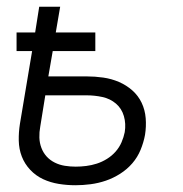

<svg xmlns="http://www.w3.org/2000/svg" viewBox="-20 -540 540 568"><path d="M203 8Q178 8 153.5 4Q129 0 107.5 -10Q86 -20 69.5 -37.5Q53 -55 44.5 -77Q36 -99 35.5 -124Q35 -149 39 -174L75 -389H29V-444H84L96 -520H158L145 -444H262V-389H136L123 -314H236Q261 -314 285.5 -310.5Q310 -307 332 -297.5Q354 -288 371.5 -272.5Q389 -257 399 -236Q409 -215 411 -190.5Q413 -166 409 -141Q405 -119 396 -97Q387 -75 371.5 -57Q356 -39 335.5 -26Q315 -13 293 -5.5Q271 2 248 5Q225 8 203 8ZM204 -47Q219 -47 235 -49Q251 -51 266.5 -56Q282 -61 296.5 -70Q311 -79 322 -91.5Q333 -104 339.5 -119Q346 -134 349 -149Q353 -174 346.5 -196.5Q340 -219 323 -233.5Q306 -248 283 -253Q260 -258 236 -258H114L99 -165Q96 -149 96.5 -133Q97 -117 102.5 -102.5Q108 -88 118 -77Q128 -66 142 -59Q156 -52 172 -49.5Q188 -47 204 -47Z"/></svg>

Font: Iosevka SS04 Light
Style: Italic
Weight: 300
Italic angle: -9°
Monospace: yes
Designer: Belleve Invis
Foundry: Belleve Invis
Version: Version 19.0.0; ttfautohint (v1.8.4)